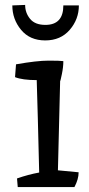

<svg xmlns="http://www.w3.org/2000/svg" viewBox="-20 -759 360 779"><path d="M45 -498Q130 -513 177 -513Q224 -513 237 -511Q237 -487 231 -458Q225 -429 224 -430L215 -68L299 -60Q299 -32 282 0H52L49 -35Q95 -51 139 -59Q133 -309 129 -434Q71 -434 41 -446ZM300 -737Q300 -681 263 -638Q226 -595 163.5 -595Q101 -595 65.5 -638Q30 -681 30 -737L82 -739Q82 -707 102 -682.5Q122 -658 164 -658Q237 -658 237 -737Z"/></svg>

Font: Inika
Style: Regular
Weight: 400
Designer: Constanza Artigas Preller
Foundry: Constanza Artigas Preller
Version: Version 1.001